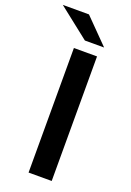

<svg xmlns="http://www.w3.org/2000/svg" viewBox="-207 -954 693 1014"><g transform="rotate(20 140.0 -447.0)"><path d="M94 0V-700H224V0ZM135 -757 -39 -894H108L243 -757Z"/></g></svg>

Font: MOST Montserrat SemiBold
Style: Regular
Weight: 600
Designer: Julieta Ulanovsky
Foundry: Julieta Ulanovsky
Version: Version 8.000;March 11, 2024;FontCreator 15.0.0.2926 64-bit